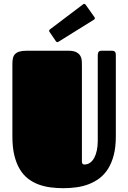

<svg xmlns="http://www.w3.org/2000/svg" viewBox="-20 -967 672 1006"><path d="M586.9 -252.4Q586.9 -196.8 576.2 -155Q565.4 -113.3 546.4 -83Q527.3 -52.7 501.5 -33.2Q475.6 -13.7 445.1 -2Q414.6 9.8 380.6 14.4Q346.7 19 312 19Q278.8 19 245.8 14.9Q212.9 10.7 183.3 0Q153.8 -10.7 128.4 -29.8Q103 -48.8 84.5 -79.1Q65.9 -109.4 55.4 -151.9Q44.9 -194.3 44.9 -252.4V-632.8Q44.9 -649.9 47.9 -662.6Q50.8 -675.3 59.1 -683.8Q67.4 -692.4 82 -696.8Q96.7 -701.2 120.1 -701.2H337.9Q366.2 -701.2 381.1 -692.9Q396 -684.6 402.1 -672.1Q408.2 -659.7 408.7 -645.8Q409.2 -631.8 409.2 -620.1V-118.7Q409.2 -111.3 413.3 -108.2Q417.5 -105 421.4 -105Q439 -105 452.1 -114.5Q465.3 -124 474.1 -140.6Q482.9 -157.2 487.5 -179.7Q492.2 -202.1 492.2 -228V-678.2Q492.2 -686.5 495.8 -693.8Q499.5 -701.2 512.2 -701.2H563Q567.4 -701.2 571.8 -700.7Q576.2 -700.2 579.6 -698Q583 -695.8 585 -691.2Q586.9 -686.5 586.9 -678.2ZM287.6 -749Q285.6 -748 284.2 -747.1Q282.7 -746.1 281.2 -746.1Q275.9 -746.1 272.9 -751L240.2 -798.8Q237.3 -802.2 237.3 -805.7Q237.3 -809.1 241.7 -813L414.6 -943.8Q418 -946.8 421.4 -946.8Q424.8 -946.8 428.7 -942.4L473.6 -878.9Q477.1 -875 477.1 -871.6Q477.1 -867.2 472.7 -864.3Z"/></svg>

Font: Fascinate
Style: Regular
Weight: 900
Designer: Astigmatic (AOETI)
Foundry: Astigmatic (AOETI)
Version: Version 1.000